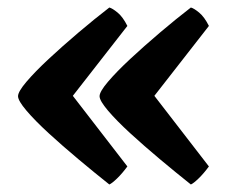

<svg xmlns="http://www.w3.org/2000/svg" viewBox="-20 -515 630 511"><path d="M271 -24Q232 -55 189 -91Q146 -127 109.5 -160.5Q73 -194 50.5 -220.5Q28 -247 28 -259Q28 -271 50.5 -297.5Q73 -324 109.5 -358Q146 -392 189 -428.5Q232 -465 271 -495Q279 -493 293 -481.5Q307 -470 319 -446L145 -223L146 -296L319 -72Q305 -53 291.5 -40Q278 -27 271 -24ZM488 -24Q449 -55 406 -91Q363 -127 326.5 -160.5Q290 -194 267.5 -220.5Q245 -247 245 -259Q245 -271 267.5 -297.5Q290 -324 326.5 -358Q363 -392 406 -428.5Q449 -465 488 -495Q496 -493 510 -481.5Q524 -470 536 -446L362 -223L363 -296L536 -72Q522 -53 508.5 -40Q495 -27 488 -24Z"/></svg>

Font: Texturina 12pt ExtraBold
Style: Regular
Weight: 800
Designer: Guillermo Torres Carreño
Foundry: Omnibus-Type
Version: Version 1.002